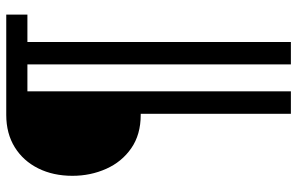

<svg xmlns="http://www.w3.org/2000/svg" viewBox="-184 -568 928 599"><g transform="rotate(-90 279.5 -269.0)"><path d="M223.5 175V-293.5H220Q158.5 -293.5 116 -323Q73.5 -352.5 51.8 -401.2Q30 -450 30 -506.5Q30 -566.5 53.2 -613.2Q76.5 -660 119.2 -686.5Q162 -713 220 -713H533V-647H447.5V175H377.5V-647H293.5V175Z"/></g></svg>

Font: Heraclito Medium
Style: Regular
Weight: 500
Designer: Kostas Bartsokas (font) & Cristiano Sobral (main changes)
Foundry: Kostas Bartsokas (font) & Cristiano Sobral (main changes)
Version: Version 1.00;July 8, 2020;FontCreator 13.0.0.2655 64-bit